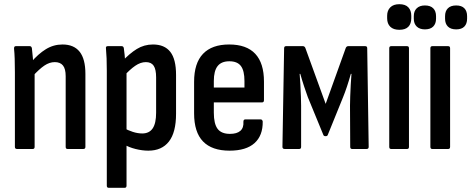

<svg xmlns="http://www.w3.org/2000/svg" viewBox="-20 -710 2246 915"><path d="M302 0Q293 0 293 -10V-347Q293 -382 280 -398Q267 -414 241 -414Q216 -414 191.5 -397.5Q167 -381 135 -346L127 -412Q162 -453 198.5 -475.5Q235 -498 278 -498Q332 -498 359.5 -463.5Q387 -429 387 -358V-10Q387 0 377 0ZM61 0Q51 0 51 -10V-366Q51 -402 50 -430.5Q49 -459 47 -477Q46 -490 55 -490H122Q130 -490 132 -480Q134 -463 136.5 -435Q139 -407 140 -390L145 -368V-10Q145 0 136 0Z M687 8Q658 8 626 0Q594 -8 571 -22L570 -100Q590 -89 613 -81.5Q636 -74 658 -74Q691 -74 707.5 -98Q724 -122 724 -173V-341Q724 -379 712.5 -396.5Q701 -414 675 -414Q650 -414 624.5 -396.5Q599 -379 569 -346L561 -416Q597 -455 632 -476.5Q667 -498 709 -498Q764 -498 791.5 -463Q819 -428 819 -353V-168Q819 -79 785 -35.5Q751 8 687 8ZM498 185Q489 185 489 175V-373Q489 -405 488 -431.5Q487 -458 485 -478Q483 -490 493 -490H560Q568 -490 570 -481Q572 -469 574 -448Q576 -427 576 -411L583 -374V175Q583 185 574 185Z M1074 8Q990 8 947.5 -36Q905 -80 905 -170V-320Q905 -409 947.5 -453.5Q990 -498 1072 -498Q1155 -498 1196.5 -453.5Q1238 -409 1238 -321V-233Q1238 -222 1229 -222H999V-173Q999 -120 1017 -96Q1035 -72 1076 -72Q1109 -72 1125.5 -86.5Q1142 -101 1140 -130Q1140 -141 1149 -141H1222Q1230 -141 1232 -131Q1233 -64 1193 -28Q1153 8 1074 8ZM999 -293H1145V-324Q1145 -373 1128 -395.5Q1111 -418 1073 -418Q1035 -418 1017 -395Q999 -372 999 -324Z M1337 0Q1326 0 1326 -10L1334 -480Q1334 -490 1343 -490H1424Q1431 -490 1435 -482L1532 -215L1628 -482Q1632 -490 1639 -490H1721Q1730 -490 1730 -480L1737 -10Q1737 0 1727 0H1658Q1649 0 1649 -10L1648 -207Q1648 -224 1649 -250.5Q1650 -277 1651.5 -306.5Q1653 -336 1655 -358H1652Q1643 -326 1633.5 -297.5Q1624 -269 1615 -247L1542 -67Q1540 -61 1532 -61Q1523 -61 1521 -67L1447 -247Q1439 -269 1429.5 -297.5Q1420 -326 1411 -358H1408Q1410 -336 1411.5 -307Q1413 -278 1414 -251Q1415 -224 1415 -207V-10Q1415 0 1406 0Z M1844 0Q1835 0 1835 -10V-480Q1835 -490 1844 -490H1920Q1929 -490 1929 -480V-10Q1929 0 1920 0ZM1883 -568Q1855 -568 1840 -582.5Q1825 -597 1825 -623V-635Q1825 -660 1840 -675Q1855 -690 1883 -690Q1912 -690 1926 -675Q1940 -660 1940 -635V-623Q1940 -597 1926 -582.5Q1912 -568 1883 -568Z M2040 0Q2031 0 2031 -10V-480Q2031 -490 2040 -490H2116Q2125 -490 2125 -480V-10Q2125 0 2116 0ZM2005 -570Q1980 -570 1966 -583.5Q1952 -597 1952 -621V-633Q1952 -657 1966 -670.5Q1980 -684 2005 -684Q2031 -684 2044.5 -670.5Q2058 -657 2058 -633V-621Q2058 -597 2044.5 -583.5Q2031 -570 2005 -570ZM2154 -570Q2128 -570 2114.5 -583.5Q2101 -597 2101 -621V-633Q2101 -657 2114.5 -670.5Q2128 -684 2154 -684Q2180 -684 2193 -670.5Q2206 -657 2206 -633V-621Q2206 -597 2193 -583.5Q2180 -570 2154 -570Z"/></svg>

Font: Sofia Sans Condensed SemiBold
Style: Regular
Weight: 600
Designer: Botio Nikoltchev, Ani Petrova
Foundry: lettersoup
Version: Version 4.101